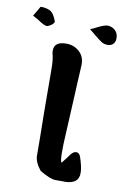

<svg xmlns="http://www.w3.org/2000/svg" viewBox="-124 -708 513 785"><g transform="rotate(10 132.5 -315.0)"><path d="M16 -586Q2 -589 -22 -606L-44 -618Q-39 -626 -33 -636.5Q-27 -647 -20 -659Q0 -660 18 -652Q36 -644 48 -609Q46 -600 34 -592.5Q22 -585 16 -586ZM277 -553Q262 -553 251 -560Q240 -567 218 -585Q220 -584 214 -588.5Q208 -593 195 -604Q203 -607 210.5 -610.5Q218 -614 225 -618Q252 -631 264 -631Q283 -630 295.5 -618Q308 -606 308 -586Q308 -570 299 -561.5Q290 -553 277 -553ZM162 28Q141 28 97 2Q71 -30 71 -58Q71 -90 70.5 -135.5Q70 -181 69 -240L68 -416Q68 -433 66.5 -449.5Q65 -466 61 -480Q60 -483 60 -492Q60 -529 110 -529Q143 -529 165.5 -507.5Q188 -486 186 -451Q185 -425 182.5 -385Q180 -345 178 -292L172 -172Q165 -54 175 -46Q195 -71 204 -84Q215 -99 227 -99Q239 -99 245 -84Q259 -42 259 -21Q259 -9 258 -6Q254 14 235.5 22Q217 30 192 28Z"/></g></svg>

Font: Mansalva
Style: Regular
Weight: 400
Designer: Carolina Short
Foundry: Carolina Short
Version: Version 2.112; ttfautohint (v1.8.4.7-5d5b)